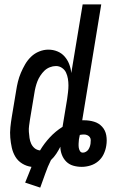

<svg xmlns="http://www.w3.org/2000/svg" viewBox="-20 -755 540 878"><path d="M95 80Q103 61 110 43Q117 25 124 8Q101 5 81.5 -7Q62 -19 50.5 -38Q39 -57 34 -79.5Q29 -102 27 -125.5Q25 -149 27.5 -173Q30 -197 34 -221L54 -341Q57 -361 62 -381.5Q67 -402 75.5 -422Q84 -442 95 -461Q106 -480 122 -495.5Q138 -511 159 -519.5Q180 -528 201 -528Q223 -528 242.5 -520Q262 -512 275.5 -496.5Q289 -481 296.5 -461.5Q304 -442 306 -421L358 -735H443L356 -205H364Q388 -205 410 -198.5Q432 -192 447 -175.5Q462 -159 466 -136Q470 -113 466 -89Q463 -69 454 -50Q445 -31 429 -17.5Q413 -4 393 2Q373 8 354 8Q333 8 314.5 2.5Q296 -3 283 -16Q270 -29 263 -47Q256 -65 256 -84Q248 -68 237.5 -52Q227 -36 213 -23Q198 7 187 39Q176 71 164 103ZM163 -67Q182 -99 208 -127Q234 -155 266 -175L287 -302Q289 -317 291 -333Q293 -349 293 -364.5Q293 -380 290.5 -395Q288 -410 282 -423Q276 -436 263.5 -444.5Q251 -453 236 -453Q222 -453 208 -447.5Q194 -442 183.5 -432Q173 -422 164.5 -409Q156 -396 151 -383Q146 -370 142.5 -356Q139 -342 137 -328L117 -208Q115 -194 113 -180Q111 -166 112 -152Q113 -138 115 -124Q117 -110 122.5 -98Q128 -86 138 -77.5Q148 -69 163 -67ZM359 -57Q366 -57 373 -61Q380 -65 384 -71Q388 -77 390.5 -84Q393 -91 394 -98Q395 -106 395 -114Q395 -122 390.5 -128Q386 -134 379 -137Q372 -140 364 -140Q359 -140 354.5 -139.5Q350 -139 345 -138L341 -118Q340 -108 339.5 -99Q339 -90 340 -81Q341 -72 345.5 -64.5Q350 -57 359 -57Z"/></svg>

Font: Iosevka Term Curly Md Obl
Style: Regular
Weight: 500
Italic angle: -9°
Designer: Belleve Invis
Foundry: Belleve Invis
Version: Version 32.3.0